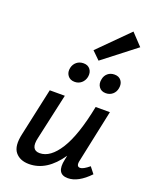

<svg xmlns="http://www.w3.org/2000/svg" viewBox="-162 -971 846 1065"><g transform="rotate(20 261.0 -438.5)"><path d="M502 -814 310 -665 264 -710 437 -883ZM225 -509Q198 -509 184 -528Q170 -547 176 -574Q181 -596 197.5 -609.5Q214 -623 238 -623Q264 -623 277.5 -605Q291 -587 286 -560Q281 -537 264.5 -523Q248 -509 225 -509ZM361 -574Q365 -596 381 -609.5Q397 -623 421 -623Q447 -623 460.5 -605Q474 -587 469 -560Q465 -537 448.5 -523Q432 -509 409 -509Q382 -509 368.5 -528Q355 -547 361 -574ZM417 -71Q435 -71 470 -100L499 -63Q433 6 372 6Q302 6 322 -85L327 -110Q248 6 143 6Q89 6 61.5 -28Q34 -62 51 -137L112 -418H201L141 -147Q123 -71 178 -71Q241 -71 294.5 -156Q348 -241 383 -418H467L402 -111Q392 -71 417 -71Z"/></g></svg>

Font: EauTestInfant Semibold
Style: Italic
Weight: 600
Italic angle: -12°
Designer: Christian Thalmann (Catharsis Fonts)
Version: Version 0.001;PS 000.001;hotconv 1.0.88;makeotf.lib2.5.64775